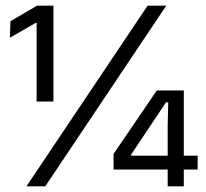

<svg xmlns="http://www.w3.org/2000/svg" viewBox="-20 -659 728 679"><path d="M169 -300H109.5V-578H106L15 -525.5L17 -584L111 -639H169ZM140 0H73.5L502 -639H568ZM630 0H573V-215L575 -297H567L443.5 -112V-91L415.5 -108.5H679V-59.5H381.5V-114.5L534.5 -339H630Z"/></svg>

Font: Anek Devanagari
Style: Regular
Weight: 400
Designer: Kailash Malviya (Devanagari) & Yesha Goshar (Latin)
Foundry: Ek Type
Version: Version 1.003